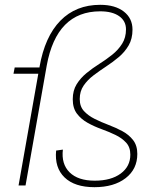

<svg xmlns="http://www.w3.org/2000/svg" viewBox="-20 -770 642 797"><path d="M372 7Q290 7 248 -33.5Q206 -74 213 -145L241 -149Q234 -89 269 -54.5Q304 -20 373 -20Q441 -20 481 -49.5Q521 -79 521 -128Q521 -159 503.5 -178Q486 -197 459 -210Q432 -223 401.5 -234Q371 -245 344 -260Q317 -275 299.5 -298Q282 -321 282 -358Q282 -394 298 -420Q314 -446 339 -466.5Q364 -487 392.5 -505Q421 -523 446 -543Q471 -563 487 -588.5Q503 -614 503 -648Q503 -683 474.5 -703Q446 -723 396 -723Q215 -723 174 -498L86 0H57L139 -464H36L41 -490H144V-492Q166 -618 230.5 -684Q295 -750 396 -750Q458 -750 494 -722Q530 -694 530 -647Q530 -609 514 -581.5Q498 -554 473 -533Q448 -512 420.5 -494Q393 -476 368 -457Q343 -438 327 -414.5Q311 -391 311 -359Q311 -328 328.5 -309Q346 -290 373 -276.5Q400 -263 430.5 -251.5Q461 -240 488 -225.5Q515 -211 532.5 -188.5Q550 -166 550 -131Q550 -68 501.5 -30.5Q453 7 372 7Z"/></svg>

Font: Livvic Thin
Style: Italic
Weight: 250
Italic angle: -10°
Designer: Jacques Le Bailly, Baron von Fonthausen
Version: Version 1.001; ttfautohint (v1.8.2)